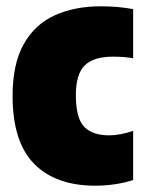

<svg xmlns="http://www.w3.org/2000/svg" viewBox="-20 -579 462 610"><path d="M283 11Q157 11 88.5 -58.5Q20 -128 20 -274Q20 -375 54.8 -437.8Q89.5 -500.5 152.8 -529.8Q216 -559 301 -559Q355 -559 403 -550V-394Q388 -396.5 371.5 -397.8Q355 -399 339 -399Q277 -399 249 -371Q221 -343 221 -277Q221 -203.5 247.5 -176.2Q274 -149 327 -149Q359.5 -149 403 -163V-7Q375.5 2 344 6.5Q312.5 11 283 11Z"/></svg>

Font: Encode Sans Condensed Black
Style: Regular
Weight: 900
Width: 3
Designer: Multiple Designers
Foundry: Impallari Type
Version: Version 3.000; ttfautohint (v1.8.3) -l 8 -r 50 -G 200 -x 14 